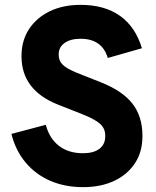

<svg xmlns="http://www.w3.org/2000/svg" viewBox="-20 -753 640 790"><path d="M322 17Q247 17 186.5 -9.2Q126 -35.5 85 -84.8Q44 -134 27 -202L168.5 -239.5Q183 -183.5 222.5 -153Q262 -122.5 321.5 -122.5Q365 -122.5 389 -140.8Q413 -159 413 -192V-195.5Q413 -224 392 -243.2Q371 -262.5 317.5 -283.5L220 -322Q68.5 -381.5 68.5 -521V-523Q68.5 -585.5 99.2 -632.8Q130 -680 184.5 -706.5Q239 -733 311.5 -733Q410 -733 473.8 -687.8Q537.5 -642.5 564 -554.5L423.5 -514.5Q400 -593.5 311.5 -593.5Q270 -593.5 245.8 -576.2Q221.5 -559 221.5 -529.5V-526.5Q221.5 -502.5 238.8 -486Q256 -469.5 298.5 -452.5L396 -414Q484 -379 525 -326.5Q566 -274 566 -195V-191Q566 -128.5 535.5 -81.8Q505 -35 450.2 -9Q395.5 17 322 17Z"/></svg>

Font: Google Sans Code
Style: Regular
Weight: 400
Monospace: yes
Designer: Google Sans Code Authors
Foundry: Google LLC
Version: Version 6.000